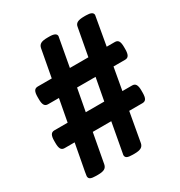

<svg xmlns="http://www.w3.org/2000/svg" viewBox="-164 -801 861 917"><g transform="rotate(-30 267.0 -342.0)"><path d="M61 -19Q61 -25 75 -97L92 -188H37Q23 -188 17 -198Q11 -208 11 -231V-243Q11 -265 17 -275.5Q23 -286 37 -286H110L133 -409H73Q59 -409 53 -419.5Q47 -430 47 -452V-464Q47 -487 53 -497Q59 -507 73 -507H150L178 -658Q181 -673 192.5 -679.5Q204 -686 230 -686H240Q279 -686 279 -666L250 -507H352L380 -658Q382 -673 394 -679.5Q406 -686 432 -686H442Q481 -686 481 -666L453 -507H498Q512 -507 518 -497Q524 -487 524 -464V-452Q524 -430 518 -419.5Q512 -409 498 -409H434L412 -286H466Q480 -286 486 -275.5Q492 -265 492 -243V-231Q492 -208 486 -198Q480 -188 466 -188H393L364 -26Q361 -11 349 -4.5Q337 2 313 2H303Q282 2 272.5 -2.5Q263 -7 263 -19Q263 -22 268 -46L294 -188H192L162 -26Q159 -11 147.5 -4.5Q136 2 111 2H101Q80 2 70.5 -2.5Q61 -7 61 -19ZM312 -286 335 -409H233L210 -286Z"/></g></svg>

Font: Asap-SemiBold
Style: Regular
Weight: 600
Designer: Pablo Cosgaya
Foundry: Omnibus-Type
Version: Version 2.000; ttfautohint (v1.8)